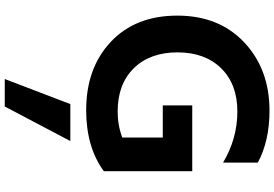

<svg xmlns="http://www.w3.org/2000/svg" viewBox="-202 -612 1215 852"><g transform="rotate(90 406.0 -186.5)"><path d="M471.7 -774.4Q605.5 -774.4 702.1 -722.7V-568.4Q595.7 -631.8 475.1 -631.8Q354.5 -631.8 283.7 -560.1Q212.9 -488.3 212.9 -366.2Q212.9 -244.1 283.2 -172.4Q353.5 -100.6 475.6 -100.6Q536.1 -100.6 590.8 -121.1V-300.8H448.2V-431.6H740.2V-39.1Q632.8 39.1 469.7 39.1Q282.2 39.1 166 -70.3Q49.8 -179.7 49.8 -365.2Q49.8 -550.8 168.9 -662.6Q288.1 -774.4 471.7 -774.4ZM331.1 400.4 442.4 109.4H606.4L453.1 400.4Z"/></g></svg>

Font: GenEi M Gothic v2 Bold
Style: Regular
Weight: 700
Version: Version 2.0